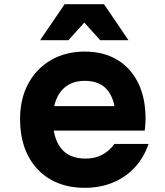

<svg xmlns="http://www.w3.org/2000/svg" viewBox="-20 -881 790 920"><path d="M207.3 -372.4H583.5L533.9 -310.9Q533.9 -400.1 496.8 -446.9Q459.8 -493.7 386.5 -493.7Q312.9 -493.7 273.1 -444.6Q233.3 -395.6 233.3 -310.9Q233.3 -220.1 272.3 -170.6Q311.4 -121.1 390.5 -121.1Q435.4 -121.1 470 -139.7Q504.5 -158.3 528.3 -191.4H691.8Q669.3 -125.5 625.4 -78.3Q581.4 -31 520.3 -6Q459.3 19 386.1 19Q291.6 19 222 -21.1Q152.4 -61.3 114.3 -135.1Q76.2 -209 76.2 -310.9Q76.2 -407.9 115.6 -480.4Q154.9 -552.9 224.7 -593.3Q294.6 -633.8 386.5 -633.8Q475.7 -633.8 541 -595Q606.3 -556.1 641.9 -484Q677.5 -411.9 677.5 -311.5Q677.5 -296.7 676.2 -281.8Q675 -266.8 673.3 -255.1H207.3ZM172.4 -688.5 289.7 -860.8H478.3L595.6 -688.5H460L335.4 -826.8H432.6L308 -688.5Z"/></svg>

Font: Martian Mono SemiExpanded
Style: Regular
Weight: 400
Width: 6
Monospace: yes
Designer: Roman Shamin
Foundry: Evil Martians
Version: Version 1.000